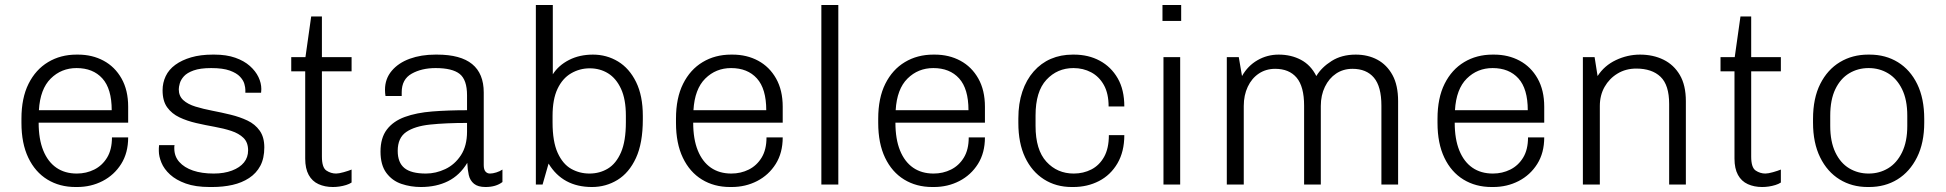

<svg xmlns="http://www.w3.org/2000/svg" viewBox="-20 -740 7804 770"><path d="M283 10Q219 10 170 -20Q121 -50 93.5 -107.5Q66 -165 66 -247V-264Q66 -347 94.5 -404Q123 -461 173 -491Q223 -521 287 -521H293Q350 -521 395.5 -496.5Q441 -472 467.5 -425Q494 -378 494 -312V-248H135Q135 -182 153.5 -136.5Q172 -91 206 -67.5Q240 -44 288 -44Q326 -44 358 -60Q390 -76 409.5 -108Q429 -140 429 -189H494Q494 -127 466 -82.5Q438 -38 391.5 -14Q345 10 289 10ZM136 -298H428Q428 -384 390.5 -425.5Q353 -467 287 -467Q226 -467 183.5 -425Q141 -383 136 -298Z M821 10Q764 10 725 -4Q686 -18 662 -40Q638 -62 627.5 -87.5Q617 -113 617 -134Q617 -141 617 -145.5Q617 -150 618 -158H680Q679 -154 679 -151.5Q679 -149 679 -145Q679 -113 699 -90.5Q719 -68 754 -56Q789 -44 837 -44Q879 -44 910.5 -56Q942 -68 958.5 -88.5Q975 -109 975 -137Q975 -169 956.5 -187Q938 -205 907.5 -215Q877 -225 840.5 -231.5Q804 -238 767 -246.5Q730 -255 699.5 -269.5Q669 -284 650.5 -309.5Q632 -335 632 -378Q632 -408 644.5 -434.5Q657 -461 683 -480Q709 -499 746.5 -510Q784 -521 833 -521H840Q888 -521 923.5 -508.5Q959 -496 982 -475.5Q1005 -455 1016.5 -431Q1028 -407 1028 -383Q1028 -379 1027.5 -373.5Q1027 -368 1027 -368H964V-380Q964 -389 960 -403.5Q956 -418 942.5 -432.5Q929 -447 901.5 -457Q874 -467 827 -467Q783 -467 756.5 -457.5Q730 -448 717.5 -434Q705 -420 701 -405.5Q697 -391 697 -382Q697 -355 715 -338.5Q733 -322 764 -312.5Q795 -303 831.5 -296Q868 -289 905 -280Q942 -271 972.5 -256.5Q1003 -242 1021.5 -216Q1040 -190 1040 -149Q1040 -105 1024 -75Q1008 -45 979 -26Q950 -7 912.5 1.5Q875 10 831 10Z M1315 10Q1283 10 1257.5 -1.5Q1232 -13 1218 -38.5Q1204 -64 1204 -104V-454H1148V-511H1205L1228 -674H1271V-511H1390V-454H1271V-112Q1271 -68 1289 -56Q1307 -44 1328 -44Q1339 -44 1358.5 -49.5Q1378 -55 1390 -60V-8Q1381 -2 1368 2Q1355 6 1341.5 8Q1328 10 1315 10Z M1668 10Q1627 10 1590 -2.5Q1553 -15 1529.5 -46.5Q1506 -78 1506 -132Q1506 -187 1531.5 -220.5Q1557 -254 1603.5 -271Q1650 -288 1713.5 -293Q1777 -298 1853 -298V-358Q1853 -420 1823.5 -443.5Q1794 -467 1727 -467Q1671 -467 1631 -444.5Q1591 -422 1591 -370V-355H1526Q1525 -361 1524.5 -367Q1524 -373 1524 -380Q1524 -424 1551 -456Q1578 -488 1623.5 -504.5Q1669 -521 1726 -521H1733Q1827 -521 1873.5 -483Q1920 -445 1920 -369V-78Q1920 -60 1927 -52Q1934 -44 1945 -44Q1956 -44 1970.5 -48.5Q1985 -53 1995 -60V-10Q1982 0 1965 5Q1948 10 1927 10Q1897 10 1881 -3Q1865 -16 1860 -38Q1855 -60 1854 -87Q1824 -37 1777 -13.5Q1730 10 1668 10ZM1688 -44Q1728 -44 1766 -62Q1804 -80 1828.5 -117.5Q1853 -155 1853 -212V-247Q1768 -247 1705.5 -240.5Q1643 -234 1609 -210.5Q1575 -187 1575 -135Q1575 -88 1602 -66Q1629 -44 1688 -44Z M2354 10Q2237 10 2180 -84L2156 0H2129V-720H2197V-442Q2220 -478 2262 -499.5Q2304 -521 2358 -521Q2413 -521 2458.5 -493.5Q2504 -466 2531 -411Q2558 -356 2558 -275V-261Q2558 -166 2530.5 -106.5Q2503 -47 2456.5 -18.5Q2410 10 2354 10ZM2344 -44Q2385 -44 2418 -64Q2451 -84 2470.5 -129Q2490 -174 2490 -250V-276Q2490 -342 2470.5 -384Q2451 -426 2418.5 -446Q2386 -466 2345 -466Q2305 -466 2270.5 -446Q2236 -426 2216 -384Q2196 -342 2196 -275V-249Q2196 -172 2216.5 -127Q2237 -82 2270.5 -63Q2304 -44 2344 -44Z M2908 10Q2844 10 2795 -20Q2746 -50 2718.5 -107.5Q2691 -165 2691 -247V-264Q2691 -347 2719.5 -404Q2748 -461 2798 -491Q2848 -521 2912 -521H2918Q2975 -521 3020.5 -496.5Q3066 -472 3092.5 -425Q3119 -378 3119 -312V-248H2760Q2760 -182 2778.5 -136.5Q2797 -91 2831 -67.5Q2865 -44 2913 -44Q2951 -44 2983 -60Q3015 -76 3034.5 -108Q3054 -140 3054 -189H3119Q3119 -127 3091 -82.5Q3063 -38 3016.5 -14Q2970 10 2914 10ZM2761 -298H3053Q3053 -384 3015.5 -425.5Q2978 -467 2912 -467Q2851 -467 2808.5 -425Q2766 -383 2761 -298Z M3274 0V-720H3342V0Z M3719 10Q3655 10 3606 -20Q3557 -50 3529.5 -107.5Q3502 -165 3502 -247V-264Q3502 -347 3530.5 -404Q3559 -461 3609 -491Q3659 -521 3723 -521H3729Q3786 -521 3831.5 -496.5Q3877 -472 3903.5 -425Q3930 -378 3930 -312V-248H3571Q3571 -182 3589.5 -136.5Q3608 -91 3642 -67.5Q3676 -44 3724 -44Q3762 -44 3794 -60Q3826 -76 3845.5 -108Q3865 -140 3865 -189H3930Q3930 -127 3902 -82.5Q3874 -38 3827.5 -14Q3781 10 3725 10ZM3572 -298H3864Q3864 -384 3826.5 -425.5Q3789 -467 3723 -467Q3662 -467 3619.5 -425Q3577 -383 3572 -298Z M4278 10Q4215 10 4166.5 -21Q4118 -52 4091 -109Q4064 -166 4064 -247V-265Q4064 -325 4080 -372.5Q4096 -420 4125.5 -453.5Q4155 -487 4194.5 -504Q4234 -521 4282 -521H4287Q4345 -521 4390.5 -496.5Q4436 -472 4462.5 -426Q4489 -380 4489 -313H4426Q4426 -365 4407 -399Q4388 -433 4356 -450Q4324 -467 4285 -467Q4220 -467 4176.5 -420Q4133 -373 4133 -277V-235Q4133 -139 4176.5 -91.5Q4220 -44 4286 -44Q4325 -44 4357 -60.5Q4389 -77 4408 -111Q4427 -145 4427 -198H4489Q4489 -132 4461.5 -85Q4434 -38 4387.5 -14Q4341 10 4284 10Z M4646 0V-511H4713V0ZM4642 -656V-720H4717V-656Z M4900 0V-511H4948L4961 -435Q4984 -476 5023 -498.5Q5062 -521 5108 -521Q5158 -521 5197.5 -500Q5237 -479 5259 -435Q5280 -470 5320.5 -495.5Q5361 -521 5417 -521Q5466 -521 5504 -500.5Q5542 -480 5564.5 -439Q5587 -398 5587 -334V0H5520V-316Q5520 -393 5490 -428.5Q5460 -464 5404 -464Q5367 -464 5338.5 -445Q5310 -426 5293.5 -392Q5277 -358 5277 -315V0H5210V-316Q5210 -393 5180 -428.5Q5150 -464 5094 -464Q5057 -464 5028.5 -445Q5000 -426 4984 -392Q4968 -358 4968 -315V0Z M5962 10Q5898 10 5849 -20Q5800 -50 5772.5 -107.5Q5745 -165 5745 -247V-264Q5745 -347 5773.5 -404Q5802 -461 5852 -491Q5902 -521 5966 -521H5972Q6029 -521 6074.5 -496.5Q6120 -472 6146.5 -425Q6173 -378 6173 -312V-248H5814Q5814 -182 5832.5 -136.5Q5851 -91 5885 -67.5Q5919 -44 5967 -44Q6005 -44 6037 -60Q6069 -76 6088.5 -108Q6108 -140 6108 -189H6173Q6173 -127 6145 -82.5Q6117 -38 6070.5 -14Q6024 10 5968 10ZM5815 -298H6107Q6107 -384 6069.5 -425.5Q6032 -467 5966 -467Q5905 -467 5862.5 -425Q5820 -383 5815 -298Z M6328 0V-511H6375L6387 -435Q6414 -477 6460.5 -499Q6507 -521 6557 -521Q6610 -521 6651.5 -500.5Q6693 -480 6717 -439Q6741 -398 6741 -334V0H6674V-323Q6674 -399 6639.5 -432Q6605 -465 6542 -465Q6500 -465 6467 -445Q6434 -425 6415 -391.5Q6396 -358 6396 -315V0Z M7047 10Q7015 10 6989.5 -1.5Q6964 -13 6950 -38.5Q6936 -64 6936 -104V-454H6880V-511H6937L6960 -674H7003V-511H7122V-454H7003V-112Q7003 -68 7021 -56Q7039 -44 7060 -44Q7071 -44 7090.5 -49.5Q7110 -55 7122 -60V-8Q7113 -2 7100 2Q7087 6 7073.5 8Q7060 10 7047 10Z M7470 10Q7407 10 7357.5 -20.5Q7308 -51 7279.5 -109Q7251 -167 7251 -248V-263Q7251 -346 7280 -403.5Q7309 -461 7359 -491Q7409 -521 7472 -521H7478Q7542 -521 7591.5 -490.5Q7641 -460 7669 -402.5Q7697 -345 7697 -263V-248Q7697 -167 7668 -109Q7639 -51 7589.5 -20.5Q7540 10 7476 10ZM7474 -44Q7517 -44 7552 -65Q7587 -86 7608 -129Q7629 -172 7629 -235V-276Q7629 -340 7608 -382.5Q7587 -425 7552 -446Q7517 -467 7474 -467Q7431 -467 7396 -446Q7361 -425 7340.5 -382.5Q7320 -340 7320 -276V-235Q7320 -172 7340.5 -129Q7361 -86 7396 -65Q7431 -44 7474 -44Z"/></svg>

Font: Chivo ExtraLight
Style: Regular
Weight: 250
Designer: Hector Gatti
Foundry: Omnibus-Type
Version: Version 2.002